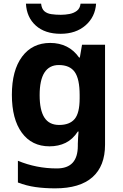

<svg xmlns="http://www.w3.org/2000/svg" viewBox="-20 -791 673 1051"><path d="M255 -556Q305 -556 345 -536Q385 -516 413 -476H417L429 -546H555V1Q555 118 486 179Q417 240 282 240Q224 240 174.5 233Q125 226 78 208V89Q179 131 291 131Q349 131 377.5 100Q406 69 406 7V-4Q406 -21 407.5 -39Q409 -57 410 -71H406Q378 -28 339 -9Q300 10 251 10Q154 10 99.5 -64.5Q45 -139 45 -272Q45 -406 101 -481Q157 -556 255 -556ZM302 -435Q250 -435 223.5 -394Q197 -353 197 -270Q197 -188 223 -147.5Q249 -107 304 -107Q361 -107 388.5 -139.5Q416 -172 416 -253V-271Q416 -359 389 -397Q362 -435 302 -435ZM506 -771Q501 -698 448 -652Q395 -606 312 -606Q226 -606 176 -651Q126 -696 122 -771H205Q208 -743 222.5 -730Q237 -717 261 -713.5Q285 -710 313 -710Q337 -710 360.5 -714.5Q384 -719 401 -732Q418 -745 421 -771Z"/></svg>

Font: Noto Sans Tangsa
Style: Regular
Weight: 400
Designer: David Williams
Foundry: Google LLC
Version: Version 1.504